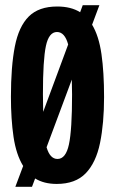

<svg xmlns="http://www.w3.org/2000/svg" viewBox="-20 -699 442 738"><path d="M39 19 69 -61Q42 -105 32 -173Q22 -241 22 -327Q22 -443 37 -520Q52 -597 90.5 -635.5Q129 -674 200 -674Q253 -674 288 -652L298 -679H362L334 -604Q360 -561 370 -491Q380 -421 380 -326Q380 -225 364.5 -149.5Q349 -74 309.5 -33Q270 8 198 8Q149 8 115 -13L103 19ZM145 -337Q145 -299 146 -269L242 -528Q229 -576 199 -576Q168 -576 156.5 -522.5Q145 -469 145 -337ZM201 -88Q233 -88 245 -144Q257 -200 257 -336Q257 -368 256 -393L159 -133Q172 -88 201 -88Z"/></svg>

Font: Bricolage Grotesque 96pt Condensed SemiBold
Style: Regular
Weight: 600
Width: 3
Designer: Mathieu Triay
Foundry: Atelier Triay
Version: Version 1.001; ttfautohint (v1.8.4.7-5d5b);gftools[0.9.33.de